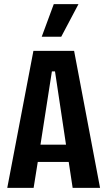

<svg xmlns="http://www.w3.org/2000/svg" viewBox="-20 -905 517 925"><path d="M15 0 141 -660H337L462 0H330L311 -125H162L142 0ZM230 -561 175 -208H298L245 -561ZM275 -728H181L239 -885H358Z"/></svg>

Font: Bricolage Grotesque 10pt Condensed SemiBold
Style: Regular
Weight: 600
Width: 3
Designer: Mathieu Triay
Foundry: Atelier Triay
Version: Version 1.000; ttfautohint (v1.8.4.7-5d5b);gftools[0.9.32]